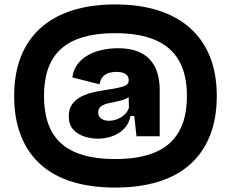

<svg xmlns="http://www.w3.org/2000/svg" viewBox="-20 -707 1044 868"><path d="M501 141Q392 141 307 115Q222 89 163.5 36.5Q105 -16 74.5 -93.5Q44 -171 44 -273Q44 -374 74.5 -451Q105 -528 163.5 -580.5Q222 -633 307 -660Q392 -687 501 -687Q609 -687 694.5 -660Q780 -633 839 -580.5Q898 -528 929 -451Q960 -374 960 -273Q960 -171 929 -93.5Q898 -16 839 36.5Q780 89 694.5 115Q609 141 501 141ZM501 12Q610 12 681.5 -18.5Q753 -49 789 -112Q825 -175 825 -273Q825 -370 789 -433Q753 -496 681 -526.5Q609 -557 501 -557Q392 -557 320.5 -526.5Q249 -496 214 -433.5Q179 -371 179 -273Q179 -175 214 -112Q249 -49 320.5 -18.5Q392 12 501 12ZM472 -161Q485 -161 499 -164.5Q513 -168 525.5 -175.5Q538 -183 548 -194Q558 -205 563 -220L561 -288L574 -281Q564 -266 546 -259Q528 -252 507 -248Q486 -244 467.5 -239.5Q449 -235 436.5 -226Q424 -217 424 -199Q424 -180 438 -170.5Q452 -161 472 -161ZM422 -80Q393 -80 362.5 -89.5Q332 -99 311.5 -121Q291 -143 291 -181Q291 -216 307.5 -237.5Q324 -259 349.5 -271.5Q375 -284 405 -290.5Q435 -297 462 -301Q503 -307 524.5 -312.5Q546 -318 554 -325Q562 -332 562 -344Q562 -355 556.5 -363.5Q551 -372 538.5 -377Q526 -382 505 -382Q490 -382 474.5 -378Q459 -374 447 -362.5Q435 -351 430 -326L307 -357Q312 -393 331.5 -418Q351 -443 379.5 -458.5Q408 -474 442.5 -481.5Q477 -489 513 -489Q563 -489 598.5 -476Q634 -463 657 -438.5Q680 -414 691 -379Q702 -344 702 -301V-222Q702 -206 702 -191Q702 -176 702 -161.5Q702 -147 702 -130Q702 -113 702 -91H597Q595 -114 592 -137Q589 -160 587 -183H570Q563 -147 540 -124Q517 -101 485.5 -90.5Q454 -80 422 -80Z"/></svg>

Font: Bricolage Grotesque 96pt ExtraBold ExtraBold
Style: Regular
Weight: 800
Version: Version 1.001;gftools[0.9.33.dev8+g029e19f]